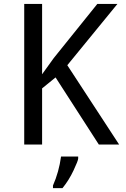

<svg xmlns="http://www.w3.org/2000/svg" viewBox="-20 -734 640 975"><path d="M585 0H481.9L262.2 -340.8L193.8 -285.2V0H103V-713.9H193.8V-356.9L252.9 -439L474.1 -713.9H576.2L321.8 -402.8ZM249 208Q279.3 139.6 290 61H377V70.8Q377 81.5 353.5 131.3Q330.1 181.2 297.4 221.2H249Z"/></svg>

Font: Droid Sans Mono
Style: Regular
Weight: 400
Monospace: yes
Foundry: Ascender Corporation
Version: Version 1.00 build 112